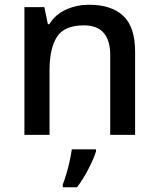

<svg xmlns="http://www.w3.org/2000/svg" viewBox="-20 -569 670 810"><path d="M356 -549Q450 -549 500 -502Q550 -455 550 -351V0H445V-336Q445 -462 334 -462Q251 -462 220 -413Q189 -364 189 -272V0H83V-539H167L182 -467H188Q214 -509 259.5 -529Q305 -549 356 -549ZM385 70Q376 99 353.5 143Q331 187 305 221H245V209Q252 191 260 164.5Q268 138 274 110Q280 82 283 61H385Z"/></svg>

Font: Noto Sans Gurmukhi UI Medium
Style: Regular
Weight: 500
Designer: Jelle Bosma - Monotype Design Team
Foundry: Monotype Imaging Inc.
Version: Version 2.004; ttfautohint (v1.8.4.7-5d5b)